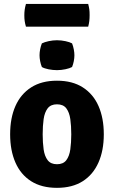

<svg xmlns="http://www.w3.org/2000/svg" viewBox="-20 -912 562 947"><path d="M492 -249.5Q492 -169.5 465.5 -110Q439 -50.5 387.8 -18Q336.5 14.5 261 14.5Q185 14.5 133.5 -18.2Q82 -51 56 -110.5Q30 -170 30 -249.5Q30 -330 56.2 -389.2Q82.5 -448.5 134 -481.2Q185.5 -514 261 -514Q337 -514 388.5 -481Q440 -448 466 -388.8Q492 -329.5 492 -249.5ZM190.5 -249.5Q190.5 -208.5 195.2 -175Q200 -141.5 215.2 -121.8Q230.5 -102 261 -102Q292 -102 307 -121.8Q322 -141.5 326.8 -175Q331.5 -208.5 331.5 -249.5Q331.5 -291 326.8 -324.5Q322 -358 307 -377.8Q292 -397.5 261 -397.5Q230.5 -397.5 215.2 -377.8Q200 -358 195.2 -324.5Q190.5 -291 190.5 -249.5ZM175 -639.5Q175 -653.5 178 -668.8Q181 -684 186.5 -698Q199.5 -704.5 220.2 -709Q241 -713.5 261 -713.5Q281.5 -713.5 302.8 -709Q324 -704.5 335.5 -698Q341 -684 344 -668.2Q347 -652.5 347 -639.5Q347 -626 344 -610.5Q341 -595 335.5 -581.5Q324 -575 302.8 -570.5Q281.5 -566 261 -566Q241 -566 219.5 -570.2Q198 -574.5 186.5 -581.5Q181 -595 178 -610.5Q175 -626 175 -639.5ZM108 -780.5Q103.5 -795.5 101.8 -808Q100 -820.5 100 -836.5Q100 -851 101.8 -864Q103.5 -877 108 -892.5H415Q419 -877 420.5 -866Q422 -855 422 -838Q422 -821.5 420.5 -808.5Q419 -795.5 415 -780.5Z"/></svg>

Font: Signika Light
Style: Bold
Weight: 700
Version: Version 2.003;gftools[0.9.32]